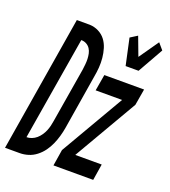

<svg xmlns="http://www.w3.org/2000/svg" viewBox="-185 -874 862 976"><g transform="rotate(20 246.0 -386.0)"><path d="M-45 0 76 -735H146Q172 -734 194.5 -722.5Q217 -711 231.5 -692Q246 -673 253.5 -648.5Q261 -624 263.5 -598Q266 -572 264 -546Q262 -520 257 -493L209 -199Q205 -176 198.5 -153Q192 -130 182 -107.5Q172 -85 157.5 -65Q143 -45 123 -29.5Q103 -14 80 -7Q57 0 34 0ZM39 -88Q53 -88 67 -93.5Q81 -99 92 -108.5Q103 -118 112 -131Q121 -144 126.5 -157.5Q132 -171 135.5 -185Q139 -199 141 -213L190 -508Q192 -523 193.5 -538Q195 -553 194.5 -567.5Q194 -582 191 -596Q188 -610 180.5 -621.5Q173 -633 160.5 -640Q148 -647 133 -647H132ZM389 -600 358 -743 396 -767 434 -666 508 -772 537 -738 459 -600ZM217 0 231 -88 431 -432H288L303 -520H518L503 -432L303 -88H446L432 0Z"/></g></svg>

Font: Iosevka Semibold Oblique
Style: Regular
Weight: 600
Italic angle: -9°
Monospace: yes
Designer: Belleve Invis
Foundry: Belleve Invis
Version: Version 32.5.0; ttfautohint (v1.8.4)